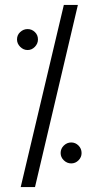

<svg xmlns="http://www.w3.org/2000/svg" viewBox="-20 -744 402 779"><path d="M64 15 239 -724H296L122 15ZM269 -81Q252 -81 239 -93.5Q226 -106 226 -123Q226 -141 239 -153.5Q252 -166 269 -166Q286 -166 298.5 -153.5Q311 -141 311 -123Q311 -106 298.5 -93.5Q286 -81 269 -81ZM92 -541Q75 -541 62 -554Q49 -567 49 -584Q49 -602 62 -614Q75 -626 92 -626Q109 -626 121.5 -614Q134 -602 134 -584Q134 -567 121.5 -554Q109 -541 92 -541Z"/></svg>

Font: Stick No Bills ExtraLight Light
Style: Regular
Weight: 300
Version: Version 2.000